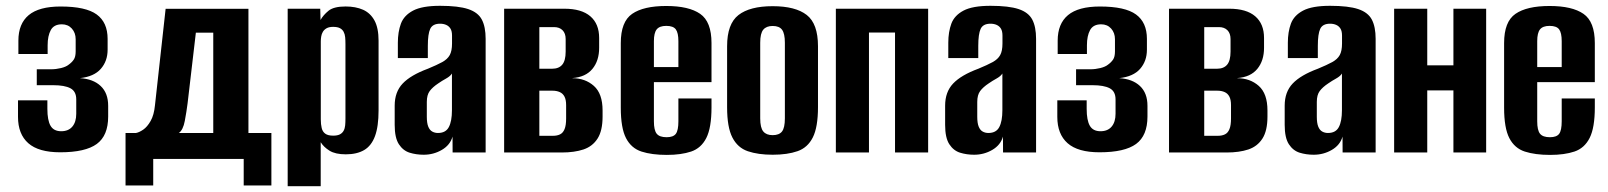

<svg xmlns="http://www.w3.org/2000/svg" viewBox="-20 -525 5535 661"><path d="M187.3 -0.7Q112.8 -0.7 77.4 -32Q42 -63.3 42 -122.6V-179.5H143.1V-150.3Q143.1 -110.9 154 -92Q164.9 -73.2 190.7 -73.2Q215.7 -73.2 229.1 -89.2Q242.5 -105.1 242.5 -133.4V-182.7Q242.5 -210.6 222.3 -221.2Q202.2 -231.7 163.5 -231.7H106.6V-286.5H155.9Q172.8 -286.5 190.2 -290.7Q207.5 -295 216.5 -302.4Q227.5 -310.3 234 -319.9Q240.5 -329.5 240.5 -347.9V-389.8Q240.5 -412 227.3 -426.7Q214.1 -441.3 193 -441.3Q165.6 -441.3 154.8 -421.4Q144 -401.5 144 -369.2V-339.1H43.3V-385.1Q43.3 -443.3 78.8 -472.9Q114.4 -502.6 188.5 -502.6Q275.4 -502.6 312.9 -475.2Q350.5 -447.8 350.5 -391.1V-353.9Q350.5 -314.8 327.1 -288Q303.7 -261.2 255.1 -256Q300.9 -253.2 326.6 -228.9Q352.4 -204.6 352.4 -160.6V-123.9Q352.4 -58.1 313.2 -29.4Q274 -0.7 187.3 -0.7Z M412.2 113.6V-67.1H447.8Q459.1 -69.1 473 -78.6Q487 -88.2 498.6 -108.6Q510.2 -129 513.5 -162.5L550.2 -494.7H835.3V-67.1H914.3V113.6H819V22.1H507.5V113.6ZM595.7 -67.1H714.2V-412.6H654.3L625.8 -169.2Q622.1 -140 616.2 -108.8Q610.4 -77.6 595.7 -67.1Z M970.4 116V-495H1082.5L1083.5 -456.2Q1092.8 -473 1110.9 -487.9Q1129 -502.7 1169.8 -502.7Q1204.6 -502.7 1230 -491.4Q1255.3 -480 1269.3 -454.3Q1283.3 -428.5 1283.3 -385V-144.8Q1283.3 -89.6 1271 -56.4Q1258.7 -23.1 1233.7 -8.4Q1208.7 6.3 1170.5 6.3Q1134.5 6.3 1114.5 -6.2Q1094.4 -18.7 1084.1 -35.4V116ZM1126.9 -58Q1141.7 -58 1150.1 -62.4Q1158.5 -66.8 1162.9 -74.7Q1167.3 -82.7 1168.3 -93.3Q1169.3 -103.9 1169.3 -117V-373.2Q1169.3 -386.4 1168.3 -397Q1167.3 -407.5 1162.9 -415.7Q1158.5 -423.8 1150.1 -428.1Q1141.7 -432.5 1126.9 -432.5Q1112.7 -432.5 1104.3 -427.7Q1095.9 -422.9 1091.5 -415.4Q1087.1 -407.9 1085.8 -399.1Q1084.4 -390.4 1084.4 -382.7V-114.1Q1084.4 -97.1 1087.5 -84.2Q1090.6 -71.3 1099.9 -64.7Q1109.1 -58 1126.9 -58Z M1438.7 7.7Q1412.9 7.7 1390.3 0.7Q1367.6 -6.4 1353.2 -28.5Q1338.8 -50.6 1338.8 -95V-161.4Q1338.8 -208.3 1366.3 -237.4Q1393.9 -266.5 1453.1 -288.4Q1484.4 -301.3 1502.4 -311.2Q1520.4 -321 1528.3 -335.3Q1536.2 -349.5 1536.2 -375.2V-402.4Q1536.2 -417.7 1530.9 -426.4Q1525.5 -435.1 1516.3 -439.2Q1507.1 -443.4 1495 -443.4Q1469.4 -443.4 1461.1 -425.6Q1452.9 -407.9 1452.9 -367.1V-325.1H1349.7V-378Q1349.7 -415 1360.2 -443.5Q1370.8 -472 1402.1 -488.5Q1433.4 -505 1495 -505Q1558.2 -505 1591.9 -493.7Q1625.6 -482.5 1638.8 -457.6Q1651.9 -432.7 1651.9 -391.4V0H1538.2L1537.9 -54.7Q1529.7 -25.6 1501.2 -9Q1472.6 7.7 1438.7 7.7ZM1487.7 -67.2Q1514.6 -67.2 1525.2 -87.5Q1535.9 -107.7 1535.9 -145.4V-271.9Q1530 -262.5 1515.9 -254.7Q1501.7 -246.9 1488.5 -237.7Q1469.4 -225 1459.4 -211.6Q1449.4 -198.2 1449.4 -174.1V-123Q1449.4 -101.5 1454.3 -89.2Q1459.3 -76.9 1468.1 -72.1Q1476.8 -67.2 1487.7 -67.2Z M1715.6 0V-495H1922.8Q1982.1 -495 2012.4 -468.9Q2042.7 -442.8 2042.7 -394.3V-360.4Q2042.7 -315.9 2019.5 -287.8Q1996.3 -259.6 1950.6 -256.2V-255.8Q1994.5 -255.8 2024.5 -229.3Q2054.5 -202.7 2054.5 -144.7V-123.7Q2054.5 -75.1 2037.3 -48.1Q2020.1 -21.1 1988.9 -10.5Q1957.6 0 1913.8 0ZM1836.8 -57.5H1883.9Q1898.2 -57.5 1908.2 -62.5Q1918.3 -67.4 1923.6 -80.4Q1929 -93.3 1929 -117.2V-163.1Q1929 -181.7 1923.3 -192.5Q1917.7 -203.3 1907 -208Q1896.4 -212.8 1881.4 -212.8H1836.8ZM1836.8 -288.4H1881Q1904 -288.4 1915.7 -302.4Q1927.4 -316.4 1927.4 -347.5V-390.5Q1927.4 -410.1 1916.7 -420.9Q1906 -431.7 1887.4 -431.7H1836.8Z M2275.6 8.3Q2223.9 8.3 2188.5 -3.2Q2153.2 -14.7 2135.2 -49.5Q2117.2 -84.3 2117.2 -154.4V-376.8Q2117.2 -450.3 2156.3 -477.3Q2195.5 -504.4 2273.7 -504.4Q2351.6 -504.4 2390.5 -477.3Q2429.5 -450.3 2429.5 -376.8V-242.2H2231.2V-107.4Q2231.2 -76.7 2240.8 -64.7Q2250.5 -52.6 2275 -52.6Q2297.9 -52.6 2306.7 -64.3Q2315.5 -76.1 2315.5 -107.4V-186H2429.5V-155.4Q2429.5 -85.3 2411.7 -50.1Q2393.9 -15 2359.5 -3.3Q2325.1 8.3 2275.6 8.3ZM2231.2 -294H2315.5V-383.3Q2315.5 -411.8 2306.7 -423.8Q2297.9 -435.9 2273.7 -435.9Q2250.5 -435.9 2240.8 -423.8Q2231.2 -411.8 2231.2 -383.3Z M2640 7.7Q2589.9 7.7 2554.7 -4.3Q2519.5 -16.3 2501.4 -51.6Q2483.2 -86.9 2483.2 -155.7V-365.9Q2483.2 -442.7 2522.3 -473.2Q2561.5 -503.7 2640 -503.7Q2718.5 -503.7 2757.3 -473.5Q2796.1 -443.4 2796.1 -365.9V-156.4Q2796.1 -87.2 2778.3 -51.9Q2760.5 -16.6 2725.6 -4.5Q2690.8 7.7 2640 7.7ZM2640 -59.7Q2662.3 -59.7 2672.2 -72.3Q2682.1 -84.8 2682.1 -117.7V-377.9Q2682.1 -409.2 2672.5 -422.4Q2663 -435.6 2640 -435.6Q2618.4 -435.6 2607.8 -422.9Q2597.2 -410.2 2597.2 -377.9V-117.7Q2597.2 -85.1 2607.8 -72.4Q2618.4 -59.7 2640 -59.7Z M2857.6 0V-495H3175.3V0H3061.3V-413H2971.6V0Z M3333.7 7.7Q3307.9 7.7 3285.3 0.7Q3262.6 -6.4 3248.2 -28.5Q3233.8 -50.6 3233.8 -95V-161.4Q3233.8 -208.3 3261.3 -237.4Q3288.9 -266.5 3348.1 -288.4Q3379.4 -301.3 3397.4 -311.2Q3415.4 -321 3423.3 -335.3Q3431.2 -349.5 3431.2 -375.2V-402.4Q3431.2 -417.7 3425.9 -426.4Q3420.5 -435.1 3411.3 -439.2Q3402.1 -443.4 3390 -443.4Q3364.4 -443.4 3356.1 -425.6Q3347.9 -407.9 3347.9 -367.1V-325.1H3244.7V-378Q3244.7 -415 3255.2 -443.5Q3265.8 -472 3297.1 -488.5Q3328.4 -505 3390 -505Q3453.2 -505 3486.9 -493.7Q3520.6 -482.5 3533.8 -457.6Q3546.9 -432.7 3546.9 -391.4V0H3433.2L3432.9 -54.7Q3424.7 -25.6 3396.2 -9Q3367.6 7.7 3333.7 7.7ZM3382.7 -67.2Q3409.6 -67.2 3420.2 -87.5Q3430.9 -107.7 3430.9 -145.4V-271.9Q3425 -262.5 3410.9 -254.7Q3396.7 -246.9 3383.5 -237.7Q3364.4 -225 3354.4 -211.6Q3344.4 -198.2 3344.4 -174.1V-123Q3344.4 -101.5 3349.3 -89.2Q3354.3 -76.9 3363.1 -72.1Q3371.8 -67.2 3382.7 -67.2Z M3765.3 -0.7Q3690.8 -0.7 3655.4 -32Q3620 -63.3 3620 -122.6V-179.5H3721.1V-150.3Q3721.1 -110.9 3732 -92Q3742.9 -73.2 3768.7 -73.2Q3793.7 -73.2 3807.1 -89.2Q3820.5 -105.1 3820.5 -133.4V-182.7Q3820.5 -210.6 3800.3 -221.2Q3780.2 -231.7 3741.5 -231.7H3684.6V-286.5H3733.9Q3750.8 -286.5 3768.2 -290.7Q3785.5 -295 3794.5 -302.4Q3805.5 -310.3 3812 -319.9Q3818.5 -329.5 3818.5 -347.9V-389.8Q3818.5 -412 3805.3 -426.7Q3792.1 -441.3 3771 -441.3Q3743.6 -441.3 3732.8 -421.4Q3722 -401.5 3722 -369.2V-339.1H3621.3V-385.1Q3621.3 -443.3 3656.8 -472.9Q3692.4 -502.6 3766.5 -502.6Q3853.4 -502.6 3890.9 -475.2Q3928.5 -447.8 3928.5 -391.1V-353.9Q3928.5 -314.8 3905.1 -288Q3881.7 -261.2 3833.1 -256Q3878.9 -253.2 3904.6 -228.9Q3930.4 -204.6 3930.4 -160.6V-123.9Q3930.4 -58.1 3891.2 -29.4Q3852 -0.7 3765.3 -0.7Z M4004.6 0V-495H4211.8Q4271.1 -495 4301.4 -468.9Q4331.7 -442.8 4331.7 -394.3V-360.4Q4331.7 -315.9 4308.5 -287.8Q4285.3 -259.6 4239.6 -256.2V-255.8Q4283.5 -255.8 4313.5 -229.3Q4343.5 -202.7 4343.5 -144.7V-123.7Q4343.5 -75.1 4326.3 -48.1Q4309.1 -21.1 4277.9 -10.5Q4246.6 0 4202.8 0ZM4125.8 -57.5H4172.9Q4187.2 -57.5 4197.2 -62.5Q4207.3 -67.4 4212.6 -80.4Q4218 -93.3 4218 -117.2V-163.1Q4218 -181.7 4212.3 -192.5Q4206.7 -203.3 4196 -208Q4185.4 -212.8 4170.4 -212.8H4125.8ZM4125.8 -288.4H4170Q4193 -288.4 4204.7 -302.4Q4216.4 -316.4 4216.4 -347.5V-390.5Q4216.4 -410.1 4205.7 -420.9Q4195 -431.7 4176.4 -431.7H4125.8Z M4502.7 7.7Q4476.9 7.7 4454.3 0.7Q4431.6 -6.4 4417.2 -28.5Q4402.8 -50.6 4402.8 -95V-161.4Q4402.8 -208.3 4430.3 -237.4Q4457.9 -266.5 4517.1 -288.4Q4548.4 -301.3 4566.4 -311.2Q4584.4 -321 4592.3 -335.3Q4600.2 -349.5 4600.2 -375.2V-402.4Q4600.2 -417.7 4594.9 -426.4Q4589.5 -435.1 4580.3 -439.2Q4571.1 -443.4 4559 -443.4Q4533.4 -443.4 4525.1 -425.6Q4516.9 -407.9 4516.9 -367.1V-325.1H4413.7V-378Q4413.7 -415 4424.2 -443.5Q4434.8 -472 4466.1 -488.5Q4497.4 -505 4559 -505Q4622.2 -505 4655.9 -493.7Q4689.6 -482.5 4702.8 -457.6Q4715.9 -432.7 4715.9 -391.4V0H4602.2L4601.9 -54.7Q4593.7 -25.6 4565.2 -9Q4536.6 7.7 4502.7 7.7ZM4551.7 -67.2Q4578.6 -67.2 4589.2 -87.5Q4599.9 -107.7 4599.9 -145.4V-271.9Q4594 -262.5 4579.9 -254.7Q4565.7 -246.9 4552.5 -237.7Q4533.4 -225 4523.4 -211.6Q4513.4 -198.2 4513.4 -174.1V-123Q4513.4 -101.5 4518.3 -89.2Q4523.3 -76.9 4532.1 -72.1Q4540.8 -67.2 4551.7 -67.2Z M4779.6 0V-495H4893.6V-300H4983.7V-495H5096.4V0H4983.7V-213.8H4893.6V0Z M5316.6 8.3Q5264.9 8.3 5229.5 -3.2Q5194.2 -14.7 5176.2 -49.5Q5158.2 -84.3 5158.2 -154.4V-376.8Q5158.2 -450.3 5197.3 -477.3Q5236.5 -504.4 5314.7 -504.4Q5392.6 -504.4 5431.5 -477.3Q5470.5 -450.3 5470.5 -376.8V-242.2H5272.2V-107.4Q5272.2 -76.7 5281.8 -64.7Q5291.5 -52.6 5316 -52.6Q5338.9 -52.6 5347.7 -64.3Q5356.5 -76.1 5356.5 -107.4V-186H5470.5V-155.4Q5470.5 -85.3 5452.7 -50.1Q5434.9 -15 5400.5 -3.3Q5366.1 8.3 5316.6 8.3ZM5272.2 -294H5356.5V-383.3Q5356.5 -411.8 5347.7 -423.8Q5338.9 -435.9 5314.7 -435.9Q5291.5 -435.9 5281.8 -423.8Q5272.2 -411.8 5272.2 -383.3Z"/></svg>

Font: Alumni Sans Thin
Style: Regular
Weight: 100
Designer: Robert E. Leuschke
Foundry: Robert E. Leuschke
Version: Version 1.018